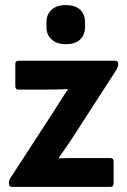

<svg xmlns="http://www.w3.org/2000/svg" viewBox="-20 -732 499 752"><path d="M27 0Q15 0 15 -12V-15Q15 -25 19 -32L188 -292Q202 -314 216.5 -337Q231 -360 245 -380V-383Q222 -382 199 -381.5Q176 -381 153 -381H52Q40 -381 40 -394V-482Q40 -494 52 -494H430Q443 -494 443 -483V-479Q443 -474 440.5 -468.5Q438 -463 433 -454L274 -208Q259 -184 243 -161Q227 -138 210 -114V-112Q237 -113 257.5 -113Q278 -113 303 -113H412Q425 -113 425 -100V-13Q425 0 412 0ZM237 -559Q202 -559 182 -577.5Q162 -596 162 -626V-644Q162 -676 182 -694Q202 -712 237 -712Q275 -712 294 -694Q313 -676 313 -644V-626Q313 -596 294 -577.5Q275 -559 237 -559Z"/></svg>

Font: Sofia Sans Semi Condensed ExtraBold
Style: Regular
Weight: 800
Designer: Botio Nikoltchev, Ani Petrova
Foundry: lettersoup
Version: Version 4.100